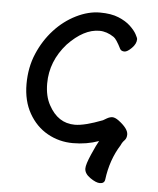

<svg xmlns="http://www.w3.org/2000/svg" viewBox="-50 -535 615 748"><g transform="rotate(5 258.0 -161.0)"><path d="M368 170Q353 170 330 154Q307 138 307 118Q307 102 324.5 62Q342 22 351 7Q304 24 250 24Q196 24 150.5 -1.5Q105 -27 77.5 -75.5Q50 -124 50 -190Q50 -255 73 -309Q96 -363 133.5 -404Q171 -445 218.5 -468.5Q266 -492 311 -492Q355 -492 384 -480Q413 -468 430.5 -451.5Q448 -435 456 -420.5Q464 -406 464 -401Q464 -383 447 -366Q430 -349 419 -349Q407 -349 402 -357Q383 -395 372 -402Q344 -421 315 -421Q254 -421 192 -356Q130 -286 130 -199Q130 -149 149 -115Q185 -48 251 -48Q289 -48 359 -75Q362 -77 373.5 -83.5Q385 -90 395 -90Q405 -90 419 -80Q458 -51 458 -28Q458 -13 449.5 -4.5Q441 4 436 16Q398 76 388 154Q386 170 368 170Z"/></g></svg>

Font: ToneOZ-Pinyin-WenKai-Medium
Style: Medium
Weight: 700
Designer: Fontworks Inc.
Foundry: ToneOZ
Version: Version 0.240331